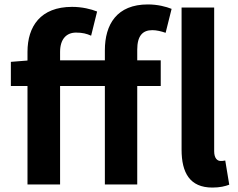

<svg xmlns="http://www.w3.org/2000/svg" viewBox="-20 -832 1075 866"><path d="M453 -560H251V-598C251 -656 280 -685 323 -685C352 -685 371 -680 391 -671L418 -780C391 -791 350 -801 305 -801C163 -801 104 -713 104 -598V-559L29 -553V-444H104V0H251V-444H453V0H599V-444H705V-560H599V-608C599 -670 623 -696 667 -696C686 -696 707 -691 727 -684L754 -792C729 -802 691 -812 647 -812C507 -812 453 -722 453 -605ZM996 -108C986 -106 981 -106 975 -106C961 -106 946 -117 946 -150V-798H799V-157C799 -53 836 14 938 14C972 14 996 8 1014 1Z"/></svg>

Font: Genne Gothic Bold
Style: Regular
Weight: 700
Designer: Ryoko NISHIZUKA (kana & ideographs); Paul D. Hunt (Latin, Greek & Cyrillic); Wenlong ZHANG (bopomofo); Sandoll Communica
Foundry: Adobe Systems Incorporated
Version: Version 1.004;PS 1.004;hotconv 16.6.51;makeotf.lib2.5.65220